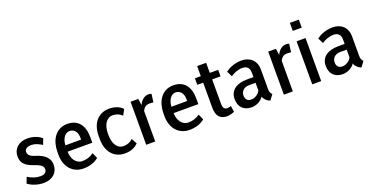

<svg xmlns="http://www.w3.org/2000/svg" viewBox="-29 -1494 4323 2235"><g transform="rotate(-20 2132.5 -376.0)"><path d="M304.7 -135.3Q304.7 -147 300.8 -158Q296.9 -168.9 286.4 -179.4Q275.9 -189.9 256.8 -200.2Q237.8 -210.4 208 -220.2Q168 -233.4 138.7 -248.5Q109.4 -263.7 90.1 -283Q70.8 -302.2 61.5 -327.4Q52.2 -352.5 52.2 -385.3Q52.2 -418.9 64.5 -447.8Q76.7 -476.6 99.6 -497.8Q122.6 -519 155.3 -531Q188 -543 228.5 -543Q262.2 -543 289.8 -537.1Q317.4 -531.2 339.4 -522.2Q361.3 -513.2 377.9 -502.4Q394.5 -491.7 406.2 -482.4L378.4 -408.7Q344.2 -430.7 311.5 -443.1Q278.8 -455.6 243.7 -455.6Q229.5 -455.6 215.1 -452.4Q200.7 -449.2 189.5 -442.4Q178.2 -435.5 171.1 -424.8Q164.1 -414.1 164.1 -398.9Q164.1 -379.9 173.1 -366.5Q182.1 -353 195.8 -343.8Q209.5 -334.5 225.3 -328.9Q241.2 -323.2 254.9 -318.8Q335.9 -293.5 375.5 -252Q415 -210.4 415 -152.8Q415 -115.7 402.6 -85.7Q390.1 -55.7 366.9 -34.4Q343.8 -13.2 310.5 -1.5Q277.3 10.3 236.3 10.3Q206.1 10.3 178 5.1Q149.9 0 125 -8.5Q100.1 -17.1 79.3 -28.3Q58.6 -39.6 43 -51.8L71.8 -126Q107.4 -104 146 -90.3Q184.6 -76.7 225.6 -76.7Q247.6 -76.7 262.5 -81.3Q277.3 -85.9 286.9 -94Q296.4 -102.1 300.5 -112.8Q304.7 -123.5 304.7 -135.3Z M730 10.3Q677.7 10.3 636.5 -8.3Q595.2 -26.9 566.4 -59.8Q537.6 -92.8 522.2 -138.7Q506.8 -184.6 506.8 -239.3V-273.4Q506.8 -326.7 520 -375.5Q533.2 -424.3 560.3 -461.4Q587.4 -498.5 628.4 -520.8Q669.4 -543 725.1 -543Q774.9 -543 812.3 -526.4Q849.6 -509.8 874.8 -479.5Q899.9 -449.2 912.6 -405.8Q925.3 -362.3 925.3 -309.1V-237.3H626.5Q624.5 -237.3 622.8 -237.5Q621.1 -237.8 619.1 -237.3Q619.6 -205.1 628.2 -175.3Q636.7 -145.5 653.3 -123Q669.9 -100.6 694.6 -87.6Q719.2 -74.7 752.4 -75.7Q788.1 -76.7 821.3 -87.4Q854.5 -98.1 886.2 -121.6L917.5 -51.8Q879.4 -19.5 830.6 -4.6Q781.7 10.3 730 10.3ZM721.2 -456.1Q699.7 -456.1 681.9 -445.3Q664.1 -434.6 651.1 -416Q638.2 -397.5 630.1 -372.8Q622.1 -348.1 620.6 -320.3V-315.4L815.4 -316.4V-335.4Q815.4 -362.3 809.3 -384.5Q803.2 -406.7 791.3 -422.6Q779.3 -438.5 761.7 -447.3Q744.1 -456.1 721.2 -456.1Z M1255.9 -75.7Q1290.5 -75.7 1319.8 -87.6Q1349.1 -99.6 1371.1 -121.1L1408.2 -53.2Q1395.5 -40.5 1379.6 -29.1Q1363.8 -17.6 1343.5 -8.8Q1323.2 0 1298.3 5.1Q1273.4 10.3 1243.2 10.3Q1189.9 10.3 1148.7 -8.8Q1107.4 -27.8 1079.1 -61.8Q1050.8 -95.7 1036.1 -142.6Q1021.5 -189.5 1021.5 -245.6V-286.6Q1021.5 -341.8 1036.1 -388.9Q1050.8 -436 1079.1 -470.2Q1107.4 -504.4 1148.7 -523.7Q1189.9 -543 1243.2 -543Q1272.9 -543 1297.6 -538.1Q1322.3 -533.2 1342.5 -524.9Q1362.8 -516.6 1379.2 -505.4Q1395.5 -494.1 1408.7 -481L1371.1 -410.6Q1349.1 -432.1 1319.8 -444.3Q1290.5 -456.5 1255.9 -456.5Q1226.6 -456.5 1203.6 -442.9Q1180.7 -429.2 1165 -405.5Q1149.4 -381.8 1141.1 -350.1Q1132.8 -318.4 1132.3 -282.2V-256.3Q1132.3 -217.3 1140.4 -184.1Q1148.4 -150.9 1164.1 -126.7Q1179.7 -102.5 1202.6 -89.1Q1225.6 -75.7 1255.9 -75.7Z M1767.6 -537.1 1754.4 -435.5Q1741.7 -436.5 1731.2 -437.5Q1720.7 -438.5 1708 -438.5Q1673.3 -438.5 1651.4 -421.9Q1629.4 -405.3 1618.2 -376V0H1506.8V-533.2H1602.1L1613.8 -453.1Q1622.6 -473.1 1634.8 -489.7Q1647 -506.3 1661.6 -518.1Q1676.3 -529.8 1693.6 -536.4Q1710.9 -543 1730 -543Q1739.7 -543 1750 -541.3Q1760.3 -539.6 1767.6 -537.1Z M2043.5 10.3Q1991.2 10.3 1950 -8.3Q1908.7 -26.9 1879.9 -59.8Q1851.1 -92.8 1835.7 -138.7Q1820.3 -184.6 1820.3 -239.3V-273.4Q1820.3 -326.7 1833.5 -375.5Q1846.7 -424.3 1873.8 -461.4Q1900.9 -498.5 1941.9 -520.8Q1982.9 -543 2038.6 -543Q2088.4 -543 2125.7 -526.4Q2163.1 -509.8 2188.2 -479.5Q2213.4 -449.2 2226.1 -405.8Q2238.8 -362.3 2238.8 -309.1V-237.3H1939.9Q1938 -237.3 1936.3 -237.5Q1934.6 -237.8 1932.6 -237.3Q1933.1 -205.1 1941.7 -175.3Q1950.2 -145.5 1966.8 -123Q1983.4 -100.6 2008.1 -87.6Q2032.7 -74.7 2065.9 -75.7Q2101.6 -76.7 2134.8 -87.4Q2168 -98.1 2199.7 -121.6L2231 -51.8Q2192.9 -19.5 2144 -4.6Q2095.2 10.3 2043.5 10.3ZM2034.7 -456.1Q2013.2 -456.1 1995.4 -445.3Q1977.5 -434.6 1964.6 -416Q1951.7 -397.5 1943.6 -372.8Q1935.5 -348.1 1934.1 -320.3V-315.4L2128.9 -316.4V-335.4Q2128.9 -362.3 2122.8 -384.5Q2116.7 -406.7 2104.7 -422.6Q2092.8 -438.5 2075.2 -447.3Q2057.6 -456.1 2034.7 -456.1Z M2377 -658.2H2488.3V-533.2H2592.3V-452.6H2488.3V-145.5Q2488.3 -108.9 2502.7 -93Q2517.1 -77.1 2541.5 -77.1Q2552.7 -77.1 2565.2 -80.3Q2577.6 -83.5 2586.9 -87.4L2598.1 -11.7Q2590.8 -7.8 2579.8 -3.9Q2568.8 0 2556.4 3.2Q2543.9 6.3 2531 8.3Q2518.1 10.3 2507.3 10.3Q2476.6 10.3 2452.4 1.5Q2428.2 -7.3 2411.4 -25.9Q2394.5 -44.4 2385.7 -74Q2377 -103.5 2377 -145V-452.6H2304.2V-533.2H2377Z M2835.9 -76.2Q2855 -76.2 2872.6 -82Q2890.1 -87.9 2905.3 -97.9Q2920.4 -107.9 2931.9 -120.8Q2943.4 -133.8 2949.7 -148.4V-242.7H2870.1Q2845.2 -242.7 2825.9 -235.6Q2806.6 -228.5 2793.5 -216.1Q2780.3 -203.6 2773.4 -186.5Q2766.6 -169.4 2766.6 -149.9Q2766.6 -116.7 2784.4 -96.4Q2802.2 -76.2 2835.9 -76.2ZM3088.9 -53.7 3041 10.3Q3029.3 7.3 3016.6 0Q3003.9 -7.3 2992.7 -17.8Q2981.4 -28.3 2972.9 -41Q2964.4 -53.7 2960.9 -67.4Q2949.2 -49.8 2932.6 -35.4Q2916 -21 2896.7 -11Q2877.4 -1 2855.7 4.6Q2834 10.3 2811.5 10.3Q2773.9 10.3 2744.9 -1Q2715.8 -12.2 2695.8 -32.7Q2675.8 -53.2 2665.5 -82.5Q2655.3 -111.8 2655.3 -147.9Q2655.3 -186.5 2669.7 -217.3Q2684.1 -248 2711.7 -269.5Q2739.3 -291 2778.8 -302.2Q2818.4 -313.5 2868.7 -313.5H2949.7V-366.2Q2949.7 -411.1 2928 -434.6Q2906.2 -458 2861.3 -458Q2839.4 -458 2818.6 -453.6Q2797.9 -449.2 2779.3 -442.1Q2760.7 -435.1 2744.9 -426.3Q2729 -417.5 2716.8 -408.7L2682.6 -477.5Q2694.8 -486.8 2713.9 -498.3Q2732.9 -509.8 2758.1 -519.5Q2783.2 -529.3 2814.5 -536.1Q2845.7 -543 2882.3 -543Q2920.9 -543 2953.9 -531.2Q2986.8 -519.5 3010.5 -497.1Q3034.2 -474.6 3047.6 -441.4Q3061 -408.2 3061 -365.2V-126.5Q3061 -100.1 3066.9 -83.5Q3072.8 -66.9 3088.9 -53.7Z M3472.7 -537.1 3459.5 -435.5Q3446.8 -436.5 3436.3 -437.5Q3425.8 -438.5 3413.1 -438.5Q3378.4 -438.5 3356.4 -421.9Q3334.5 -405.3 3323.2 -376V0H3211.9V-533.2H3307.1L3318.8 -453.1Q3327.6 -473.1 3339.8 -489.7Q3352.1 -506.3 3366.7 -518.1Q3381.3 -529.8 3398.7 -536.4Q3416 -543 3435.1 -543Q3444.8 -543 3455.1 -541.3Q3465.3 -539.6 3472.7 -537.1Z M3674.3 -761.7V-662.1H3563.5V-761.7ZM3674.3 -533.2V0H3563.5V-533.2Z M3964.8 -76.2Q3983.9 -76.2 4001.5 -82Q4019 -87.9 4034.2 -97.9Q4049.3 -107.9 4060.8 -120.8Q4072.3 -133.8 4078.6 -148.4V-242.7H3999Q3974.1 -242.7 3954.8 -235.6Q3935.5 -228.5 3922.4 -216.1Q3909.2 -203.6 3902.3 -186.5Q3895.5 -169.4 3895.5 -149.9Q3895.5 -116.7 3913.3 -96.4Q3931.2 -76.2 3964.8 -76.2ZM4217.8 -53.7 4169.9 10.3Q4158.2 7.3 4145.5 0Q4132.8 -7.3 4121.6 -17.8Q4110.4 -28.3 4101.8 -41Q4093.3 -53.7 4089.8 -67.4Q4078.1 -49.8 4061.5 -35.4Q4044.9 -21 4025.6 -11Q4006.3 -1 3984.6 4.6Q3962.9 10.3 3940.4 10.3Q3902.8 10.3 3873.8 -1Q3844.7 -12.2 3824.7 -32.7Q3804.7 -53.2 3794.4 -82.5Q3784.2 -111.8 3784.2 -147.9Q3784.2 -186.5 3798.6 -217.3Q3813 -248 3840.6 -269.5Q3868.2 -291 3907.7 -302.2Q3947.3 -313.5 3997.6 -313.5H4078.6V-366.2Q4078.6 -411.1 4056.9 -434.6Q4035.2 -458 3990.2 -458Q3968.3 -458 3947.5 -453.6Q3926.8 -449.2 3908.2 -442.1Q3889.6 -435.1 3873.8 -426.3Q3857.9 -417.5 3845.7 -408.7L3811.5 -477.5Q3823.7 -486.8 3842.8 -498.3Q3861.8 -509.8 3887 -519.5Q3912.1 -529.3 3943.4 -536.1Q3974.6 -543 4011.2 -543Q4049.8 -543 4082.8 -531.2Q4115.7 -519.5 4139.4 -497.1Q4163.1 -474.6 4176.5 -441.4Q4189.9 -408.2 4189.9 -365.2V-126.5Q4189.9 -100.1 4195.8 -83.5Q4201.7 -66.9 4217.8 -53.7Z"/></g></svg>

Font: Ufes Sans Medium
Style: Regular
Weight: 500
Designer: Ricardo Esteves & Filipe Motta
Foundry: ProDesignUfes - Ricardo Esteves, Filipe Motta (This is a derivative work, based on Roboto family, by Christian Robertson
Version: Version 2.0